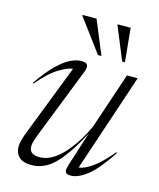

<svg xmlns="http://www.w3.org/2000/svg" viewBox="-112 -811 743 900"><g transform="rotate(15 260.0 -361.0)"><path d="M295 -37 348.5 -204Q298 -105.5 245.5 -47.8Q193 10 126 10Q84 10 65 -9.2Q46 -28.5 46 -57.5Q46 -73 51 -91.5Q56 -110 69.5 -144L198.5 -476.5Q173.5 -474.5 131 -448.5Q88.5 -422.5 37 -361.5L33.5 -364.5Q76 -426 111.2 -460.2Q146.5 -494.5 175.2 -508.2Q204 -522 227.5 -522Q251 -522 256.8 -511Q262.5 -500 253 -475.5L127 -155Q113.5 -121.5 108.2 -104Q103 -86.5 103 -76Q103 -53.5 116.5 -44.5Q130 -35.5 152.5 -35.5Q186.5 -35.5 218 -55.2Q249.5 -75 276.2 -106.5Q303 -138 324.2 -173.2Q345.5 -208.5 359 -239L450.5 -512H502.5L343.5 -36.5Q368 -38 406 -63.8Q444 -89.5 495.5 -151L499.5 -148.5Q441.5 -60 397 -25Q352.5 10 316.5 10Q296.5 10 291.2 0.5Q286 -9 295 -37ZM311.5 -569H294.5L176 -728.5L176.5 -732H244ZM425.5 -569H412L346.5 -728.5L347 -732H409.5Z"/></g></svg>

Font: Newsreader Display Light
Style: Italic
Weight: 300
Italic angle: -17°
Designer: Hugues Gentile
Foundry: Production Type
Version: Version 1.001